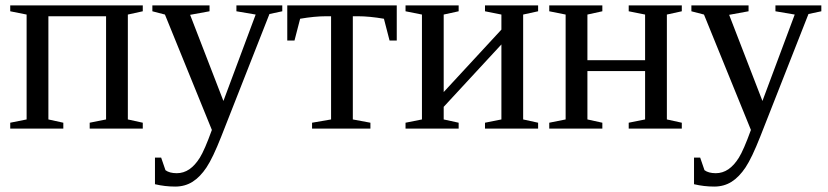

<svg xmlns="http://www.w3.org/2000/svg" viewBox="-20 -479 3082 715"><path d="M79.1 -424.8 18.1 -437V-459H511.7V-437L456.1 -424.8V-34.2L511.7 -22V0H314V-22L375 -34.2V-418.5H160.2V-34.2L215.8 -22V0H18.1V-22L79.1 -34.2Z M632.3 215.8Q594.2 215.8 557.1 207V107.9H580.1L596.2 154.8Q611.3 166 638.2 166Q663.6 166 685.1 151.4Q706.5 136.7 724.4 107.9Q742.2 79.1 769 4.9L594.2 -424.8L547.4 -437V-459H760.3V-437L688 -423.8L812 -103L932.1 -424.8L860.4 -437V-459H1031.2V-437L983.4 -426.8L804.2 28.8Q772.5 109.4 749 144.5Q725.6 179.7 697.3 197.8Q668.9 215.8 632.3 215.8Z M1457.5 -459V-328.1H1430.7L1409.7 -409.2Q1355.5 -418.5 1312.5 -418.5H1293.9V-34.2L1359.4 -22V0H1142.1V-22L1212.9 -34.2V-418.5H1194.8Q1151.9 -418.5 1097.7 -409.2L1076.7 -328.1H1049.8V-459Z M1551.3 -424.8 1490.2 -437V-459H1688V-437L1632.3 -424.8V-136.2L1847.2 -368.7V-424.8L1786.1 -437V-459H1983.9V-437L1928.2 -424.8V-34.2L1983.9 -22V0H1786.1V-22L1847.2 -34.2V-313.5L1632.3 -81.1V-34.2L1688 -22V0H1490.2V-22L1551.3 -34.2Z M2086.4 -424.8 2025.4 -437V-459H2223.1V-437L2167.5 -424.8V-254.9H2382.3V-424.8L2321.3 -437V-459H2519V-437L2463.4 -424.8V-34.2L2519 -22V0H2321.3V-22L2382.3 -34.2V-214.4H2167.5V-34.2L2223.1 -22V0H2025.4V-22L2086.4 -34.2Z M2639.6 215.8Q2601.6 215.8 2564.5 207V107.9H2587.4L2603.5 154.8Q2618.7 166 2645.5 166Q2670.9 166 2692.4 151.4Q2713.9 136.7 2731.7 107.9Q2749.5 79.1 2776.4 4.9L2601.6 -424.8L2554.7 -437V-459H2767.6V-437L2695.3 -423.8L2819.3 -103L2939.5 -424.8L2867.7 -437V-459H3038.6V-437L2990.7 -426.8L2811.5 28.8Q2779.8 109.4 2756.3 144.5Q2732.9 179.7 2704.6 197.8Q2676.3 215.8 2639.6 215.8Z"/></svg>

Font: Liberation Serif
Style: Regular
Weight: 400
Designer: Steve Matteson
Foundry: Ascender Corporation
Version: Version 2.1.5